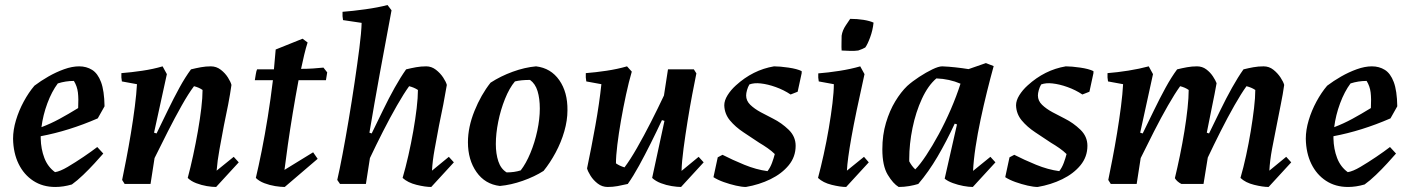

<svg xmlns="http://www.w3.org/2000/svg" viewBox="-20 -732 5604 764"><path d="M200 12Q150 12 112.5 -12.5Q75 -37 54 -80Q33 -123 32 -180Q32 -215 43.5 -253.5Q55 -292 74.5 -328Q94 -364 117 -391Q142 -410 172.5 -427.5Q203 -445 235 -456.5Q267 -468 295 -468Q324 -468 346.5 -454Q369 -440 382 -405.5Q395 -371 396 -309L369 -261Q254 -211 142 -190Q142 -185 142 -181Q143 -139 156.5 -103.5Q170 -68 199 -47Q219 -50 249.5 -68Q280 -86 312.5 -108Q345 -130 367 -147L391 -121Q377 -105 356 -82Q335 -59 311 -36Q287 -13 266 2Q232 12 200 12ZM210 -400Q186 -368 168.5 -321Q151 -274 145 -226Q182 -240 217 -259Q252 -278 291 -302Q293 -339 290 -364Q287 -389 274 -410Q241 -410 210 -400Z M840 12Q824 12 803 8.5Q782 5 761 -3Q740 -11 727 -24Q738 -65 748.5 -113.5Q759 -162 767.5 -210.5Q776 -259 781 -301.5Q786 -344 786 -374Q772 -384 752 -389Q730 -360 703 -312Q676 -264 648 -209Q620 -154 595 -103L579 0H476L466 -16Q473 -50 482.5 -99Q492 -148 501 -202.5Q510 -257 516.5 -308Q523 -359 525 -397L465 -408Q462 -423 463 -441Q502 -444 546 -450.5Q590 -457 627 -468L644 -437L593 -204L603 -201Q625 -246 648 -293.5Q671 -341 694 -383Q717 -425 740 -456Q760 -461 779.5 -464.5Q799 -468 819 -468Q841 -468 858.5 -454.5Q876 -441 887 -423.5Q898 -406 901 -394Q896 -358 888 -316.5Q880 -275 871 -233Q862 -185 853.5 -138.5Q845 -92 842 -53L910 -108L930 -86Z M1113 12Q1097 12 1075 8.5Q1053 5 1032 -3Q1011 -11 998 -24Q1009 -70 1021.5 -132.5Q1034 -195 1045.5 -266.5Q1057 -338 1066 -413H994Q996 -425 998 -437.5Q1000 -450 1003 -456Q1018 -456 1035 -456Q1052 -456 1070 -456Q1074 -497 1077 -535L1184 -578L1204 -563Q1197 -541 1190.5 -514Q1184 -487 1178 -458Q1203 -458 1225.5 -459.5Q1248 -461 1267 -463L1282 -444L1277 -413H1168Q1156 -349 1145 -282.5Q1134 -216 1125.5 -156.5Q1117 -97 1112 -56L1226 -126L1244 -100Z M1696 12Q1672 12 1637.5 3.5Q1603 -5 1582 -24Q1594 -65 1605 -113.5Q1616 -162 1624.5 -210.5Q1633 -259 1638 -301.5Q1643 -344 1643 -374Q1628 -384 1608 -389Q1587 -360 1559.5 -312Q1532 -264 1504 -209Q1476 -154 1452 -103L1436 0H1333L1322 -16Q1331 -55 1343 -118Q1355 -181 1367.5 -255.5Q1380 -330 1391 -404Q1402 -478 1410 -540.5Q1418 -603 1419 -641L1345 -652Q1342 -667 1343 -685Q1383 -688 1433.5 -695Q1484 -702 1522 -712L1538 -691Q1515 -570 1492 -443.5Q1469 -317 1450 -204L1459 -201Q1481 -246 1504 -293.5Q1527 -341 1550.5 -383Q1574 -425 1596 -456Q1616 -461 1635.5 -464.5Q1655 -468 1676 -468Q1697 -468 1714.5 -454.5Q1732 -441 1743.5 -423.5Q1755 -406 1758 -394Q1752 -358 1744 -316.5Q1736 -275 1727 -233Q1718 -185 1709.5 -138.5Q1701 -92 1699 -53L1766 -108L1786 -86Z M1969 8Q1910 1 1876 -47.5Q1842 -96 1842 -166Q1842 -226 1868 -290.5Q1894 -355 1932 -403Q1972 -429 2020 -446.5Q2068 -464 2113 -468Q2172 -461 2205.5 -413Q2239 -365 2238 -293Q2238 -253 2225.5 -209.5Q2213 -166 2191 -125Q2169 -84 2143 -52Q2107 -29 2060 -12.5Q2013 4 1969 8ZM1996 -46Q2027 -46 2052 -54Q2073 -81 2090.5 -123Q2108 -165 2118 -212Q2128 -259 2128 -300Q2128 -340 2119 -369.5Q2110 -399 2089 -414Q2053 -414 2029 -408Q2007 -382 1989.5 -338.5Q1972 -295 1962.5 -247.5Q1953 -200 1953 -159Q1953 -120 1963 -90Q1973 -60 1996 -46Z M2398 12Q2376 12 2358.5 -1.5Q2341 -15 2330 -32.5Q2319 -50 2316 -62Q2333 -143 2349 -232Q2365 -321 2373 -397L2313 -408Q2310 -423 2311 -441Q2350 -444 2393.5 -450.5Q2437 -457 2475 -468L2494 -447Q2482 -406 2471 -355Q2460 -304 2451 -252.5Q2442 -201 2436.5 -156Q2431 -111 2431 -82Q2445 -72 2465 -66Q2487 -95 2514.5 -143Q2542 -191 2570 -246Q2598 -301 2622 -352L2638 -456H2741L2751 -440Q2744 -406 2734.5 -356Q2725 -306 2716 -250Q2707 -194 2700 -141.5Q2693 -89 2692 -52L2760 -108L2780 -86L2690 12Q2675 12 2653 8.5Q2631 5 2610 -3Q2589 -11 2575 -24L2624 -251L2614 -254Q2593 -209 2569.5 -162Q2546 -115 2523 -73Q2500 -31 2478 0Q2457 5 2437.5 8.5Q2418 12 2398 12Z M2948 12Q2932 12 2908 6.5Q2884 1 2860 -7.5Q2836 -16 2819 -27L2836 -106L2855 -116Q2894 -96 2941.5 -76.5Q2989 -57 3034 -51Q3045 -65 3052 -84Q3059 -103 3063 -119Q3051 -131 3034.5 -142.5Q3018 -154 3001 -164Q2971 -184 2938.5 -205.5Q2906 -227 2884.5 -253Q2863 -279 2862 -313Q2862 -332 2875 -353Q2888 -374 2908 -392Q2976 -454 3060 -468Q3083 -468 3117.5 -463Q3152 -458 3170 -449V-441L3154 -367L3126 -356Q3099 -374 3067 -385.5Q3035 -397 3007 -400Q2981 -403 2962 -396Q2956 -386 2952.5 -373.5Q2949 -361 2949 -352Q2949 -331 2965.5 -315Q2982 -299 3007 -285.5Q3032 -272 3056 -260Q3090 -243 3118 -216Q3146 -189 3146 -152Q3146 -108 3118.5 -74.5Q3091 -41 3046 -19Q3001 3 2948 12Z M3298 -397 3238 -408Q3235 -422 3236 -440Q3275 -443 3320 -450Q3365 -457 3403 -468L3420 -437Q3384 -276 3368 -186Q3352 -96 3350 -53L3418 -108L3437 -86L3347 12Q3324 12 3289.5 3.5Q3255 -5 3235 -24Q3246 -65 3257.5 -117Q3269 -169 3278 -222Q3287 -275 3292.5 -321Q3298 -367 3298 -397ZM3329 -531Q3328 -543 3328.5 -561.5Q3329 -580 3329 -590Q3332 -611 3345.5 -631Q3359 -651 3363 -657Q3391 -657 3416 -653Q3441 -649 3456 -642Q3453 -612 3442.5 -583.5Q3432 -555 3423 -543Q3413 -537 3395 -531Q3380 -529 3363.5 -529.5Q3347 -530 3329 -531Z M3556 12Q3534 -1 3512.5 -36.5Q3491 -72 3491 -138Q3491 -195 3505.5 -243.5Q3520 -292 3542.5 -329Q3565 -366 3590 -390Q3610 -408 3637.5 -426Q3665 -444 3690 -456Q3715 -468 3729 -468Q3755 -467 3782 -464Q3809 -461 3834 -457L3903 -481L3934 -469Q3921 -422 3907.5 -367.5Q3894 -313 3882 -256.5Q3870 -200 3862 -147.5Q3854 -95 3852 -52L3921 -108L3941 -86L3851 12Q3835 12 3813.5 8Q3792 4 3771.5 -3.5Q3751 -11 3739 -21L3788 -237L3779 -240Q3746 -169 3710.5 -108.5Q3675 -48 3634 0Q3618 5 3597.5 8.5Q3577 12 3556 12ZM3622 -58Q3641 -77 3665.5 -114Q3690 -151 3715.5 -198Q3741 -245 3763.5 -297Q3786 -349 3802 -399Q3758 -418 3706 -420Q3673 -392 3648.5 -339Q3624 -286 3611 -222.5Q3598 -159 3598 -99V-90Q3608 -71 3622 -58Z M4109 12Q4093 12 4069 6.5Q4045 1 4021 -7.5Q3997 -16 3980 -27L3997 -106L4016 -116Q4055 -96 4102.5 -76.5Q4150 -57 4195 -51Q4206 -65 4213 -84Q4220 -103 4224 -119Q4212 -131 4195.5 -142.5Q4179 -154 4162 -164Q4132 -184 4099.5 -205.5Q4067 -227 4045.5 -253Q4024 -279 4023 -313Q4023 -332 4036 -353Q4049 -374 4069 -392Q4137 -454 4221 -468Q4244 -468 4278.5 -463Q4313 -458 4331 -449V-441L4315 -367L4287 -356Q4260 -374 4228 -385.5Q4196 -397 4168 -400Q4142 -403 4123 -396Q4117 -386 4113.5 -373.5Q4110 -361 4110 -352Q4110 -331 4126.5 -315Q4143 -299 4168 -285.5Q4193 -272 4217 -260Q4251 -243 4279 -216Q4307 -189 4307 -152Q4307 -108 4279.5 -74.5Q4252 -41 4207 -19Q4162 3 4109 12Z M5028 12Q5005 12 4970.5 3.5Q4936 -5 4916 -24Q4928 -65 4938.5 -113.5Q4949 -162 4957 -210.5Q4965 -259 4970 -301.5Q4975 -344 4975 -374Q4960 -384 4940 -389Q4919 -360 4892 -312.5Q4865 -265 4837.5 -210.5Q4810 -156 4786 -105L4769 0H4681Q4673 -4 4666 -10Q4659 -16 4655 -23Q4665 -64 4675 -112.5Q4685 -161 4693 -210Q4701 -259 4705.5 -301.5Q4710 -344 4710 -374Q4696 -384 4676 -389Q4655 -360 4627.5 -312Q4600 -264 4572 -209Q4544 -154 4519 -103L4503 0H4400L4390 -16Q4397 -50 4406.5 -99Q4416 -148 4425 -202.5Q4434 -257 4440.5 -308Q4447 -359 4449 -397L4389 -408Q4386 -423 4387 -441Q4426 -444 4470 -451Q4514 -458 4551 -468L4568 -437L4517 -204L4527 -201Q4549 -246 4572 -293.5Q4595 -341 4618 -383Q4641 -425 4664 -456Q4684 -461 4703.5 -464.5Q4723 -468 4743 -468Q4764 -468 4780 -456Q4796 -444 4806.5 -428Q4817 -412 4821 -401Q4814 -361 4803 -308.5Q4792 -256 4782 -204L4791 -201Q4813 -246 4836 -293.5Q4859 -341 4882.5 -383Q4906 -425 4928 -456Q4948 -461 4967.5 -464.5Q4987 -468 5008 -468Q5030 -468 5047 -454.5Q5064 -441 5075.5 -423.5Q5087 -406 5090 -394Q5085 -358 5076.5 -316.5Q5068 -275 5060 -233Q5050 -185 5041.5 -138.5Q5033 -92 5031 -53L5098 -108L5118 -86Z M5344 12Q5294 12 5256.5 -12.5Q5219 -37 5198 -80Q5177 -123 5176 -180Q5176 -215 5187.5 -253.5Q5199 -292 5218.5 -328Q5238 -364 5261 -391Q5286 -410 5316.5 -427.5Q5347 -445 5379 -456.5Q5411 -468 5439 -468Q5468 -468 5490.5 -454Q5513 -440 5526 -405.5Q5539 -371 5540 -309L5513 -261Q5398 -211 5286 -190Q5286 -185 5286 -181Q5287 -139 5300.5 -103.5Q5314 -68 5343 -47Q5363 -50 5393.5 -68Q5424 -86 5456.5 -108Q5489 -130 5511 -147L5535 -121Q5521 -105 5500 -82Q5479 -59 5455 -36Q5431 -13 5410 2Q5376 12 5344 12ZM5354 -400Q5330 -368 5312.5 -321Q5295 -274 5289 -226Q5326 -240 5361 -259Q5396 -278 5435 -302Q5437 -339 5434 -364Q5431 -389 5418 -410Q5385 -410 5354 -400Z"/></svg>

Font: Labrada SemiBold
Style: Italic
Weight: 600
Italic angle: -7°
Designer: Mercedes Jáuregui
Foundry: Omnibus-Type Team
Version: Version 1.000; ttfautohint (v1.8.4.7-5d5b)